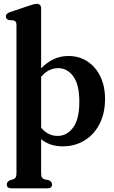

<svg xmlns="http://www.w3.org/2000/svg" viewBox="-20 -766 608 1020"><path d="M198.5 -721V-403Q229 -434.5 265 -451.5Q301 -468.5 343 -468.5Q400 -468.5 444 -440Q488 -411.5 513 -360Q538 -308.5 538 -240.5Q538 -163.5 508.5 -106.8Q479 -50 428 -19.2Q377 11.5 313 11.5Q245 11.5 198.5 -26.5V153.5Q198.5 169 202.8 176.2Q207 183.5 215.5 186.5L240 191.5Q256.5 200 256.5 213.5Q256.5 234.5 232 234.5H41Q16 234.5 16 213.5Q16 200 33 191.5L50.5 186.5Q59 183.5 63.2 176.2Q67.5 169 67.5 154V-632Q67.5 -645 63.2 -650.2Q59 -655.5 52 -657.5L26.5 -659.5Q11 -665.5 11 -678.5Q11 -693.5 32.5 -701.5L134 -735.5Q148 -740 157 -742.8Q166 -745.5 175.5 -745.5Q198.5 -745.5 198.5 -721ZM289 -404Q238 -404 198.5 -358.5V-88Q233.5 -44 286 -44Q335.5 -44 368.5 -88.5Q401.5 -133 401.5 -226Q401.5 -316 369.5 -360Q337.5 -404 289 -404Z"/></svg>

Font: Fraunces 72pt S050 SemiBold
Style: Regular
Weight: 600
Version: Version 1.000; ttfautohint (v1.8.3)